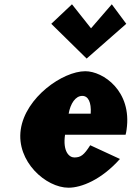

<svg xmlns="http://www.w3.org/2000/svg" viewBox="-20 -860 613 895"><path d="M315.5 -840 219 -749 383.9 -587 568.6 -749 501.1 -840 404.3 -728ZM565.4 -232C567.5 -238 569.1 -249 570.1 -256C596 -436 460.5 -528 377.6 -528C272.4 -528 98.3 -406 76.7 -256C55.2 -107 194.2 15 299.3 15C359.4 15 452.6 -22 539.1 -119L400.6 -183C371.3 -137 356.5 -126 326.5 -126C302.8 -126 271.8 -153 283.2 -232ZM300 -330C308.3 -377 331.5 -413 363.6 -413C391 -413 406.4 -384 402.8 -330Z"/></svg>

Font: Blink
Style: WideObl
Weight: 400
Designer: Mew Too
Foundry: Cannot Into Space Fonts
Version: Version 001.000